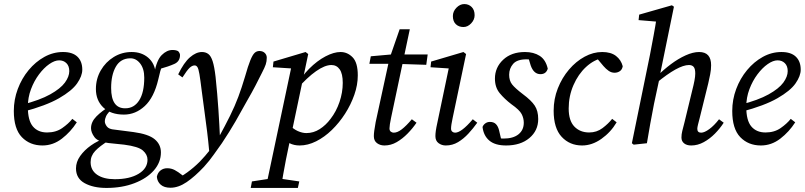

<svg xmlns="http://www.w3.org/2000/svg" viewBox="-20 -705 3961 945"><path d="M189 11Q127 11 87.5 -30Q48 -71 48 -159Q48 -215 67.5 -267Q87 -319 121 -360Q155 -401 198.5 -425Q242 -449 290 -449Q337 -449 361 -426Q385 -403 385 -362Q385 -331 359.5 -294.5Q334 -258 270.5 -221.5Q207 -185 94 -155L90 -190Q176 -212 227 -240.5Q278 -269 299.5 -298.5Q321 -328 321 -355Q321 -380 307 -394Q293 -408 271 -408Q249 -408 222.5 -389.5Q196 -371 172 -339Q148 -307 132.5 -266Q117 -225 117 -179Q117 -112 142 -82.5Q167 -53 212 -53Q255 -53 286 -74.5Q317 -96 336 -120L358 -103Q328 -56 284.5 -22.5Q241 11 189 11Z M428 -74Q428 -105 454.5 -132Q481 -159 526 -186L538 -176Q509 -148 502.5 -134Q496 -120 496 -107Q496 -96 506 -82.5Q516 -69 544 -67L637 -55Q711 -45 741.5 -19.5Q772 6 772 45Q772 94 737.5 133.5Q703 173 642 196.5Q581 220 504 220Q439 220 396.5 196.5Q354 173 354 124Q354 92 374.5 63Q395 34 427.5 11Q460 -12 497 -24L515 -13Q471 14 448.5 38Q426 62 426 93Q426 133 458 155Q490 177 545 177Q618 177 662 150.5Q706 124 706 81Q706 56 683.5 36Q661 16 591 7L514 -1Q462 -7 445 -30Q428 -53 428 -74ZM597 -172Q640 -172 665 -211Q690 -250 690 -323Q690 -367 669.5 -393Q649 -419 620 -418Q573 -417 550 -376.5Q527 -336 527 -272Q527 -171 597 -172ZM452 -267Q452 -317 476 -358.5Q500 -400 540 -424.5Q580 -449 628 -449Q677 -449 709.5 -421Q742 -393 746 -345L739 -344Q751 -409 776 -434Q801 -459 829 -459Q847 -459 857 -453Q866 -443 866 -434Q866 -403 838.5 -390.5Q811 -378 761 -364L782 -389Q774 -373 769 -355Q764 -337 759 -314Q738 -225 692.5 -183Q647 -141 590 -141Q525 -141 488.5 -176Q452 -211 452 -267Z M752 165Q756 145 770 134Q784 123 803 123Q823 123 840 132Q857 141 877 157L904 175L834 184Q869 167 901.5 143.5Q934 120 963 91Q989 64 1012 35Q1035 6 1055 -26Q1089 -88 1112.5 -135.5Q1136 -183 1153 -228.5Q1170 -274 1186 -328Q1201 -381 1212 -408Q1223 -435 1233 -444.5Q1243 -454 1257 -454Q1273 -454 1283 -444.5Q1293 -435 1293 -421Q1293 -403 1288 -388Q1283 -373 1269 -346Q1254 -316 1237.5 -284Q1221 -252 1195 -207Q1170 -161 1140 -109Q1110 -57 1072 0Q1053 26 1032.5 55.5Q1012 85 984 116Q939 164 898.5 191.5Q858 219 819 219Q788 219 771 204Q754 189 752 165ZM1063 -21 1010 43Q1005 -12 999.5 -56.5Q994 -101 987.5 -148Q981 -195 973 -257Q966 -314 961.5 -340.5Q957 -367 951.5 -375Q946 -383 938 -383Q926 -383 913.5 -371.5Q901 -360 878 -324L857 -339Q885 -397 915 -423Q945 -449 974 -449Q992 -449 1005 -439.5Q1018 -430 1026.5 -404Q1035 -378 1041 -327Q1050 -241 1055 -165.5Q1060 -90 1063 -21Z M1288 220 1415 -380 1433 -367 1323 -374 1326 -402 1484 -449 1497 -439 1412 -35 1408 -19Q1396 38 1387.5 80Q1379 122 1373.5 155.5Q1368 189 1363 220ZM1361 -40 1400 -94Q1423 -70 1445.5 -60Q1468 -50 1488 -50Q1523 -50 1553.5 -69.5Q1584 -89 1607 -120Q1635 -156 1651 -203Q1667 -250 1667 -297Q1667 -342 1652 -363.5Q1637 -385 1611 -385Q1579 -385 1535.5 -354.5Q1492 -324 1443 -268L1434 -273Q1462 -327 1501.5 -366.5Q1541 -406 1582 -427.5Q1623 -449 1656 -449Q1690 -449 1715.5 -423Q1741 -397 1741 -334Q1741 -287 1724 -238.5Q1707 -190 1678.5 -145.5Q1650 -101 1613.5 -65.5Q1577 -30 1536 -9.5Q1495 11 1455 11Q1427 11 1405.5 0Q1384 -11 1361 -40ZM1214 220 1220 188 1324 172H1344L1453 188L1446 220Z M1798 -391 1805 -428 1929 -439V-437H2085L2078 -386L1925 -391ZM1829 -104 1897 -417 1947 -561H1997L1905 -126Q1901 -108 1899 -94Q1897 -80 1897 -73Q1897 -62 1903.5 -57Q1910 -52 1918 -52Q1936 -52 1957.5 -68.5Q1979 -85 2007 -118L2030 -101Q2011 -73 1986 -47.5Q1961 -22 1932.5 -5.5Q1904 11 1872 11Q1851 11 1835.5 -0.5Q1820 -12 1820 -35Q1820 -46 1822 -61Q1824 -76 1829 -104Z M2123 -35Q2123 -46 2125 -61Q2127 -76 2133 -103L2191 -380L2207 -367L2099 -374L2102 -402L2261 -449L2274 -439L2208 -125Q2204 -107 2202 -93.5Q2200 -80 2200 -72Q2200 -62 2206 -57Q2212 -52 2220 -52Q2251 -52 2307 -118L2329 -101Q2309 -73 2285.5 -47.5Q2262 -22 2234.5 -5.5Q2207 11 2174 11Q2154 11 2138.5 -0.5Q2123 -12 2123 -35ZM2261 -572Q2238 -572 2223.5 -586Q2209 -600 2209 -626Q2209 -649 2226.5 -667Q2244 -685 2265 -685Q2287 -685 2301.5 -670.5Q2316 -656 2316 -630Q2316 -608 2299 -590Q2282 -572 2261 -572Z M2451 -1 2415 -31Q2429 -27 2437.5 -25Q2446 -23 2458 -23Q2506 -23 2532 -44Q2558 -65 2558 -101Q2558 -123 2547.5 -143.5Q2537 -164 2497 -192Q2463 -218 2439.5 -246.5Q2416 -275 2416 -318Q2416 -373 2456.5 -411Q2497 -449 2564 -449Q2607 -449 2636.5 -430Q2666 -411 2676 -367Q2668 -340 2640 -340Q2607 -340 2592 -383L2576 -436L2605 -408Q2598 -410 2590 -411.5Q2582 -413 2571 -413Q2525 -413 2505.5 -390.5Q2486 -368 2486 -337Q2486 -308 2500.5 -289.5Q2515 -271 2553 -242Q2595 -211 2612 -185Q2629 -159 2629 -119Q2629 -62 2585.5 -25.5Q2542 11 2471 11Q2417 11 2388.5 -13Q2360 -37 2355 -80Q2359 -91 2369 -98Q2379 -105 2391 -105Q2410 -105 2420.5 -94.5Q2431 -84 2436 -65Z M2845 11Q2784 11 2744.5 -31.5Q2705 -74 2705 -160Q2705 -218 2725.5 -270Q2746 -322 2780.5 -362.5Q2815 -403 2857.5 -426Q2900 -449 2944 -449Q2987 -449 3012 -429.5Q3037 -410 3045 -379Q3042 -362 3030.5 -354.5Q3019 -347 3005 -347Q2989 -347 2975.5 -356.5Q2962 -366 2950 -380L2909 -429L2948 -420Q2903 -411 2864.5 -375.5Q2826 -340 2802.5 -286Q2779 -232 2779 -171Q2779 -111 2807 -82Q2835 -53 2880 -53Q2917 -53 2945.5 -74.5Q2974 -96 2993 -120L3015 -103Q2986 -54 2940 -21.5Q2894 11 2845 11Z M3099 7 3090 0 3179 -435Q3188 -483 3197 -530.5Q3206 -578 3213 -626L3231 -597L3123 -606L3126 -633L3287 -679L3297 -672L3228 -335L3226 -320L3199 -194Q3189 -144 3180.5 -96Q3172 -48 3164 0ZM3382 11Q3360 11 3347 0.5Q3334 -10 3334 -28Q3334 -44 3338 -60Q3342 -76 3349 -103L3388 -264Q3394 -287 3398 -308Q3402 -329 3402 -343Q3402 -367 3394 -376Q3386 -385 3371 -385Q3318 -385 3210 -296L3215 -331Q3246 -362 3282 -389Q3318 -416 3354.5 -432.5Q3391 -449 3421 -449Q3480 -449 3480 -384Q3480 -362 3475.5 -339.5Q3471 -317 3466 -295L3424 -125Q3419 -106 3415.5 -92Q3412 -78 3412 -71Q3412 -52 3431 -52Q3447 -52 3471 -69.5Q3495 -87 3519 -118L3542 -101Q3524 -73 3499 -47.5Q3474 -22 3444 -5.5Q3414 11 3382 11Z M3725 11Q3663 11 3623.5 -30Q3584 -71 3584 -159Q3584 -215 3603.5 -267Q3623 -319 3657 -360Q3691 -401 3734.5 -425Q3778 -449 3826 -449Q3873 -449 3897 -426Q3921 -403 3921 -362Q3921 -331 3895.5 -294.5Q3870 -258 3806.5 -221.5Q3743 -185 3630 -155L3626 -190Q3712 -212 3763 -240.5Q3814 -269 3835.5 -298.5Q3857 -328 3857 -355Q3857 -380 3843 -394Q3829 -408 3807 -408Q3785 -408 3758.5 -389.5Q3732 -371 3708 -339Q3684 -307 3668.5 -266Q3653 -225 3653 -179Q3653 -112 3678 -82.5Q3703 -53 3748 -53Q3791 -53 3822 -74.5Q3853 -96 3872 -120L3894 -103Q3864 -56 3820.5 -22.5Q3777 11 3725 11Z"/></svg>

Font: Lisu Bosa Light
Style: Italic
Weight: 300
Italic angle: -19°
Designer: David Morse, Annie Olsen, Victor Gaultney, Frank Grießhammer (Latin)
Foundry: SIL International
Version: Version 2.000